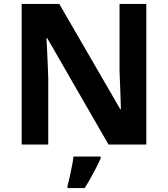

<svg xmlns="http://www.w3.org/2000/svg" viewBox="-20 -734 853 975"><path d="M723 0H531L220 -540H216Q218 -506 219.5 -472Q221 -438 222.5 -404Q224 -370 225 -336V0H90V-714H281L591 -179H594Q593 -212 592 -245Q591 -278 589.5 -310.5Q588 -343 587 -376V-714H723ZM491 71Q481 93 468.5 117.5Q456 142 441.5 168Q427 194 410 221H323V208Q329 188 334.5 162Q340 136 345.5 109Q351 82 353 61H491Z"/></svg>

Font: Noto Sans Hebrew
Style: Bold
Weight: 700
Designer: Monotype Design Team
Foundry: Monotype Imaging Inc.
Version: Version 2.003